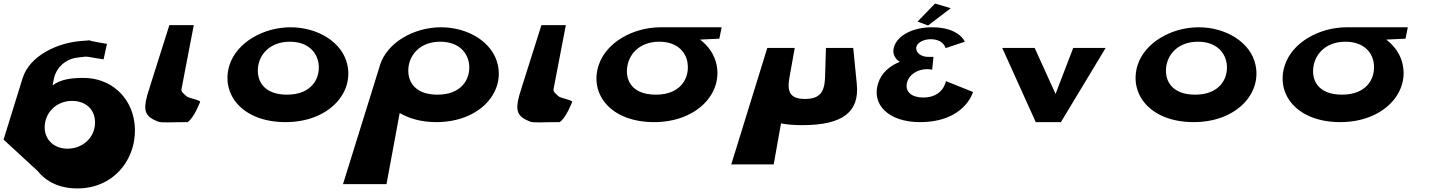

<svg xmlns="http://www.w3.org/2000/svg" viewBox="-52 -685 8045 1077"><path d="M548 -439C469 -452 451 -457 449 -459C446 -459 438 -457 416 -456C268 -448 113 -370 75 -247L-32 98L160 275C209 336 284 372 382 372C599 372 726 188 702 3C683 -146 565 -248 417 -248C348 -248 287 -240 243 -206L249 -237C261 -306 316 -354 382 -362C451 -371 422 -368 529 -352ZM481 3C481 86 412 149 327 149C242 149 186 86 201 3C214 -70 277 -119 352 -119C430 -119 482 -70 481 3ZM449 -459C447 -461 452 -460 449 -459Z M787 -193V-192C784 -182 781 -173 778 -164L773 -147C750 -61 764 -31 834 -3C855 5 902 0 1000 0C1037 -23 1071 -115 1071 -115C1064 -125 1002 -136 994 -145C978 -160 963 -170 966 -185L1035 -544H898Z M1235 -319C1185 -157 1307 0 1550 0C1786 0 1931 -157 1897 -319C1871 -448 1730 -532 1578 -532C1427 -532 1276 -448 1235 -319ZM1397 -319C1410 -389 1470 -451 1574 -451C1678 -451 1730 -389 1736 -319C1742 -241 1693 -154 1558 -154C1420 -154 1383 -241 1397 -319Z M2241 -319C2254 -389 2314 -451 2417 -451C2522 -451 2574 -389 2580 -319C2586 -241 2537 -154 2402 -154C2264 -154 2227 -241 2241 -319ZM2079 -319C2078 -316 2078 -314 2077 -311L1872 348H2116L2190 -51C2245 -19 2314 0 2395 0C2631 0 2775 -157 2741 -319C2714 -448 2574 -532 2422 -532C2271 -532 2120 -448 2079 -319Z M2874 -193V-192C2871 -182 2868 -173 2865 -164L2860 -147C2837 -61 2851 -31 2921 -3C2942 5 2989 0 3087 0C3124 -23 3158 -115 3158 -115C3151 -125 3089 -136 3081 -145C3065 -160 3050 -170 3053 -185L3122 -544H2985Z M3468 -319C3482 -389 3542 -451 3646 -451C3750 -451 3802 -389 3806 -319C3812 -241 3762 -154 3627 -154C3488 -154 3452 -241 3468 -319ZM3651 -532C3500 -531 3348 -448 3306 -319C3253 -157 3374 0 3617 0C3853 0 4000 -157 3968 -319C3957 -378 3922 -427 3875 -463L3983 -468L3996 -532Z M4406 -416H4252L4050 237H4288L4329 7C4363 14 4403 17 4448 17C4676 17 4770 -57 4754 -215L4734 -416H4581L4576 -249C4573 -165 4543 -130 4464 -130C4384 -130 4361 -165 4376 -249Z M5193 -665 5281 -639 5154 -542 5095 -564ZM5360 -451C5360 -451 5329 -532 5176 -532C5071 -532 4983 -488 4963 -422C4952 -387 4965 -358 4995 -338C4938 -315 4892 -276 4874 -218C4835 -99 4932 0 5108 0C5361 0 5406 -169 5406 -169L5254 -230C5254 -230 5240 -138 5127 -138C5064 -138 5025 -168 5035 -218C5045 -266 5094 -297 5148 -297C5164 -297 5177 -294 5177 -294L5184 -366H5153C5115 -366 5082 -390 5088 -421C5093 -447 5131 -465 5168 -465C5242 -465 5252 -415 5252 -415Z M5752 -416H5570L5758 0H5899L6150 -416H5968L5869 -158Z M6329 -319C6279 -157 6401 0 6644 0C6880 0 7025 -157 6991 -319C6965 -448 6824 -532 6672 -532C6521 -532 6370 -448 6329 -319ZM6491 -319C6504 -389 6564 -451 6668 -451C6772 -451 6824 -389 6830 -319C6836 -241 6787 -154 6652 -154C6514 -154 6477 -241 6491 -319Z M7317 -319C7331 -389 7391 -451 7495 -451C7599 -451 7651 -389 7655 -319C7661 -241 7611 -154 7476 -154C7337 -154 7301 -241 7317 -319ZM7500 -532C7349 -531 7197 -448 7155 -319C7102 -157 7223 0 7466 0C7702 0 7849 -157 7817 -319C7806 -378 7771 -427 7724 -463L7832 -468L7845 -532Z"/></svg>

Font: Hussar Milosc
Style: Bold
Weight: 700
Foundry: Cannot Into Space Fonts
Version: Version 1.02